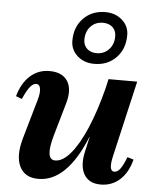

<svg xmlns="http://www.w3.org/2000/svg" viewBox="-56 -859 746 921"><g transform="rotate(5 316.5 -398.0)"><path d="M163 14Q97 14 72.5 -37Q48 -88 73 -175L127 -363Q137 -397 133.5 -418Q130 -439 114 -439Q99 -439 84.5 -421.5Q70 -404 51 -361L22 -372Q40 -436 79 -471Q118 -506 172 -506Q234 -506 259 -466.5Q284 -427 265 -360L219 -200Q185 -81 236 -81Q272 -81 310 -126Q348 -171 383 -253Q418 -335 446 -444L457 -492H595L511 -128Q493 -52 523 -52Q538 -52 551 -69Q564 -86 580 -127L610 -118Q594 -55 555.5 -20Q517 15 463 15Q406 15 382.5 -26Q359 -67 375 -137L391 -208H390Q300 14 163 14ZM382 -559Q333 -559 300.5 -588Q268 -617 268 -661Q268 -727 309 -769Q350 -811 414 -811Q463 -811 495.5 -782Q528 -753 528 -710Q528 -643 487 -601Q446 -559 382 -559ZM389 -611Q424 -611 447.5 -635.5Q471 -660 471 -699Q471 -727 453.5 -743Q436 -759 407 -759Q371 -759 348 -734.5Q325 -710 325 -671Q325 -644 342.5 -627.5Q360 -611 389 -611Z"/></g></svg>

Font: Platypi SemiBold
Style: Italic
Weight: 600
Italic angle: -13°
Designer: David Sargent
Foundry: Bolt Cutter Type
Version: Version 1.200; ttfautohint (v1.8.4.7-5d5b)